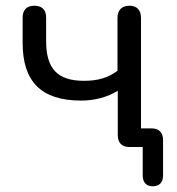

<svg xmlns="http://www.w3.org/2000/svg" viewBox="-20 -513 617 670"><path d="M513 137C536 137 549 124 549 99V-24C549 -50 535 -65 509 -65H472V-450C472 -478 458 -493 432 -493C405 -493 390 -478 390 -450V-266C356 -241 321 -231 273 -231C181 -231 141 -273 141 -369V-452C141 -479 126 -493 100 -493C74 -493 59 -479 59 -452V-363C59 -228 124 -162 263 -162C311 -162 354 -174 391 -196V-42C391 -15 405 0 431 0H478V99C478 124 491 137 513 137Z"/></svg>

Font: SN Pro Book
Style: Regular
Weight: 350
Designer: Tobias Whetton
Foundry: Supernotes
Version: Version 1.003;Glyphs 3.3 (3324)